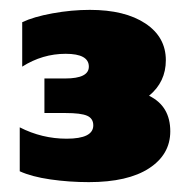

<svg xmlns="http://www.w3.org/2000/svg" viewBox="-20 -729 385 389"><path d="M20 -382V-471Q65 -448 115 -448Q169 -448 169 -475Q169 -489 156.5 -494.5Q144 -500 113 -500H70V-570H112Q160 -570 160 -594Q160 -620 113 -620Q66 -620 25 -594V-684Q48 -695 86.5 -702Q125 -709 162 -709Q233 -709 274.5 -681.5Q316 -654 316 -607Q316 -563 282 -535Q325 -514 325 -463Q325 -416 282 -388Q239 -360 160 -360Q120 -360 82 -365.5Q44 -371 20 -382Z"/></svg>

Font: Prompt ExtraBold
Style: Regular
Weight: 800
Designer: Katatrad Team
Foundry: CadsonDemak
Version: Version 1.001